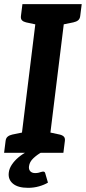

<svg xmlns="http://www.w3.org/2000/svg" viewBox="-26 -744 418 935"><path d="M68.9 0 158 -723.8H296.6L207.4 0ZM-6 0 1.3 -58.1Q2.9 -71.6 11.4 -78.6Q19.8 -85.6 34.1 -88.8L92.9 -100.8L93.2 0ZM183.6 0 208.7 -100.8 264.6 -88.8Q278.2 -85.6 284.9 -78.6Q291.6 -71.6 290 -58.1L282.7 0ZM182.3 -723.8 156.8 -623.1 100.8 -635.1Q87.7 -638.2 81 -645.2Q74.3 -652.2 75.9 -665.7L83.2 -723.8ZM371.9 -723.8 364.6 -665.7Q363 -652.2 354.5 -645.2Q346 -638.2 331.3 -635.1L272.6 -623.1L272.7 -723.8ZM183.2 91.5Q192.5 91.5 194.1 99.2L207.5 145.3Q189.8 156.1 164.2 163.4Q138.5 170.7 110.7 170.7Q61.5 170.7 37.1 150.4Q12.7 130 16.7 97Q18.7 77.7 31 58.8Q43.3 39.8 63.5 22.6Q83.7 5.3 111.3 -8.4L175.6 -2Q154.8 9.4 136.4 26.7Q118 43.9 115.2 65.9Q113.2 80.9 121.4 89.9Q129.6 98.9 145.5 98.9Q154.3 98.9 161.8 97.1Q169.2 95.2 174.7 93.3Q180.2 91.5 183.2 91.5Z"/></svg>

Font: Aleo
Style: Italic
Weight: 400
Italic angle: -7°
Designer: Alessio Laiso
Foundry: Alessio Laiso
Version: Version 2.001;gftools[0.9.29]